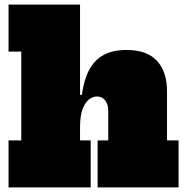

<svg xmlns="http://www.w3.org/2000/svg" viewBox="-20 -810 799 830"><path d="M326 -203H372V0H17V-203H72V-587H17V-790H326ZM448 -203V-330Q448 -358.5 434.8 -375.8Q421.5 -393 399 -393Q382 -393 365.2 -380.5Q348.5 -368 337.2 -338.8Q326 -309.5 326 -259L292 -400H334Q342.5 -464.5 365.5 -507.8Q388.5 -551 428.2 -572.5Q468 -594 527 -594Q615.5 -594 658.8 -546.8Q702 -499.5 702 -416V-203H752V0H402V-203Z"/></svg>

Font: Hepta Slab ExtraLight Black
Style: Regular
Weight: 900
Version: Version 1.102